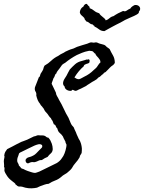

<svg xmlns="http://www.w3.org/2000/svg" viewBox="-30 -956 759 1012"><path d="M193.4 -582Q198.2 -589.8 199.2 -596.2Q200.2 -602.5 205.1 -610.4Q224.6 -621.1 240.2 -636.2Q255.9 -651.4 276.4 -661.1Q290 -670.9 298.3 -674.3Q306.6 -677.7 314.5 -683.6Q323.2 -687.5 331.5 -691.4Q339.8 -695.3 350.6 -698.2Q358.4 -700.2 364.3 -703.6Q370.1 -707 376 -709Q389.6 -713.9 403.3 -717.8Q417 -721.7 429.7 -725.6Q434.6 -727.5 441.4 -730.5Q448.2 -733.4 454.1 -732.4Q464.8 -730.5 467.3 -731.4Q469.7 -732.4 471.7 -732.4Q479.5 -733.4 484.9 -730.5Q490.2 -727.5 497.1 -725.6Q502.9 -723.6 508.3 -722.7Q513.7 -721.7 518.6 -719.7Q523.4 -717.8 526.9 -714.4Q530.3 -710.9 533.2 -708Q537.1 -706.1 540.5 -703.1Q543.9 -700.2 547.9 -697.3Q555.7 -680.7 565.4 -664.1Q575.2 -647.5 575.2 -624Q569.3 -615.2 568.4 -615.2Q567.4 -615.2 566.4 -613.3Q555.7 -606.4 550.8 -601.1Q545.9 -595.7 540 -589.8L526.4 -576.2Q523.4 -574.2 519.5 -572.8Q515.6 -571.3 514.6 -566.4Q506.8 -562.5 502 -556.6Q497.1 -550.8 489.3 -547.9Q480.5 -537.1 467.8 -530.8Q455.1 -524.4 444.3 -516.6Q433.6 -509.8 430.2 -507.8Q426.8 -505.9 423.8 -502.9Q413.1 -498 404.8 -493.2Q396.5 -488.3 385.7 -484.4Q380.9 -482.4 376.5 -479.5Q372.1 -476.6 365.2 -477.5Q360.4 -479.5 355.5 -481.9Q350.6 -484.4 346.7 -477.5Q334 -475.6 322.8 -481.9Q311.5 -488.3 310.5 -500Q298.8 -509.8 303.7 -526.4Q305.7 -534.2 311 -542Q316.4 -549.8 320.3 -556.6Q325.2 -565.4 329.1 -573.7Q333 -582 337.9 -589.8Q351.6 -604.5 365.7 -617.2Q379.9 -629.9 401.4 -634.8Q408.2 -636.7 415 -638.7Q421.9 -640.6 427.7 -642.6Q430.7 -640.6 433.6 -642.6Q436.5 -644.5 439.5 -642.6Q443.4 -639.6 442.4 -635.7Q441.4 -631.8 441.4 -627Q438.5 -623 433.6 -621.6Q428.7 -620.1 424.3 -618.7Q419.9 -617.2 416 -614.7Q412.1 -612.3 411.1 -606.4Q383.8 -583 362.3 -547.9Q365.2 -545.9 370.1 -543Q375 -540 379.9 -539.1Q387.7 -537.1 397.9 -543Q408.2 -548.8 414.1 -551.8Q441.4 -564.5 462.9 -585.9Q468.8 -590.8 475.1 -596.7Q481.4 -602.5 484.4 -608.4Q488.3 -613.3 491.2 -618.2Q494.1 -623 499 -626Q500 -634.8 496.6 -640.1Q493.2 -645.5 488.8 -650.9Q484.4 -656.2 479.5 -661.1Q474.6 -666 472.7 -672.9Q467.8 -674.8 464.4 -679.7Q460.9 -684.6 456.1 -686.5Q454.1 -686.5 447.8 -687.5Q441.4 -688.5 440.4 -688.5Q416 -683.6 402.3 -677.7Q388.7 -671.9 375 -666Q341.8 -648.4 313.5 -625Q310.5 -623 306.6 -621.1Q302.7 -619.1 300.8 -617.2Q295.9 -613.3 292.5 -607.4Q289.1 -601.6 284.2 -595.7Q279.3 -588.9 273.9 -582.5Q268.6 -576.2 266.6 -568.4Q260.7 -565.4 258.8 -557.1Q256.8 -548.8 252 -543.9Q250 -536.1 247.1 -529.8Q244.1 -523.4 242.2 -514.6Q251 -497.1 255.4 -487.3Q259.8 -477.5 264.6 -467.8Q265.6 -457 271 -448.7Q276.4 -440.4 281.2 -429.7Q294.9 -407.2 306.2 -382.3Q317.4 -357.4 331.1 -335Q336.9 -321.3 342.3 -308.1Q347.7 -294.9 358.4 -285.2Q360.4 -278.3 363.8 -272Q367.2 -265.6 370.1 -258.8Q374 -247.1 380.9 -233.4Q383.8 -225.6 387.7 -219.7Q391.6 -213.9 393.6 -208Q397.5 -199.2 399.9 -186Q402.3 -172.9 401.4 -164.1Q401.4 -154.3 400.4 -150.4Q399.4 -146.5 397.5 -144Q395.5 -141.6 393.6 -138.7Q391.6 -135.7 389.6 -127Q380.9 -111.3 369.1 -98.6Q357.4 -85.9 348.6 -69.3Q342.8 -61.5 335.9 -55.7Q329.1 -49.8 322.3 -43.9Q315.4 -39.1 308.1 -35.2Q300.8 -31.2 294.9 -25.4Q278.3 -10.7 260.3 -4.4Q242.2 2 226.6 12.7Q220.7 12.7 214.8 14.2Q209 15.6 203.1 17.6Q198.2 19.5 192.9 21.5Q187.5 23.4 181.6 25.4Q176.8 27.3 173.3 29.3Q169.9 31.2 165 33.2Q151.4 36.1 135.7 36.6Q120.1 37.1 103.5 33.2Q85 26.4 74.7 27.3Q64.5 28.3 56.6 19.5Q51.8 17.6 51.3 14.6Q50.8 11.7 46.9 8.8Q36.1 0 33.2 -2Q30.3 -3.9 27.3 -6.8Q12.7 -18.6 3.9 -34.2Q1 -39.1 -2 -43.9Q-4.9 -48.8 -5.9 -52.7Q-7.8 -58.6 -6.3 -64.9Q-4.9 -71.3 -8.8 -77.1Q-7.8 -84 -8.8 -91.8Q-9.8 -99.6 -9.8 -105.5Q-9.8 -114.3 -7.3 -123Q-4.9 -131.8 -7.8 -136.7Q-5.9 -149.4 -2 -155.8Q2 -162.1 7.8 -169.9Q24.4 -177.7 35.6 -184.1Q46.9 -190.4 58.6 -196.3Q63.5 -198.2 66.9 -200.2Q70.3 -202.1 74.2 -204.1Q83 -209 92.8 -211.9Q102.5 -214.8 113.3 -219.7Q122.1 -224.6 131.3 -228.5Q140.6 -232.4 149.4 -237.3Q155.3 -237.3 160.6 -240.2Q166 -243.2 172.9 -243.2Q174.8 -243.2 177.7 -242.7Q180.7 -242.2 183.6 -242.2Q188.5 -242.2 194.3 -242.2Q200.2 -242.2 205.1 -240.2Q210 -238.3 213.9 -234.4Q217.8 -230.5 224.6 -230.5Q231.4 -223.6 235.8 -215.3Q240.2 -207 243.2 -198.2Q245.1 -193.4 246.6 -184.6Q248 -175.8 248 -169.9Q247.1 -155.3 237.8 -147.5Q228.5 -139.6 220.7 -128.9Q207 -124 190.4 -112.3Q180.7 -113.3 172.9 -108.9Q165 -104.5 154.3 -101.6Q149.4 -100.6 143.6 -101.6Q137.7 -102.5 132.8 -100.6Q127.9 -99.6 123 -96.7Q118.2 -93.8 113.3 -95.7Q108.4 -97.7 106 -103.5Q103.5 -109.4 105.5 -115.2Q111.3 -125 122.6 -127.4Q133.8 -129.9 144.5 -135.7Q154.3 -140.6 161.6 -148.4Q168.9 -156.2 176.8 -164.1Q181.6 -169.9 188.5 -175.8Q195.3 -181.6 191.4 -191.4Q182.6 -198.2 171.4 -195.3Q160.2 -192.4 151.4 -188.5Q133.8 -180.7 116.7 -171.9Q99.6 -163.1 83 -155.3Q75.2 -152.3 71.3 -148.4Q69.3 -145.5 68.4 -140.6Q67.4 -135.7 65.4 -131.8Q58.6 -117.2 61.5 -102.5Q63.5 -97.7 66.4 -93.3Q69.3 -88.9 69.3 -84Q73.2 -80.1 76.2 -76.7Q79.1 -73.2 82 -69.3Q85 -67.4 86.9 -66.9Q88.9 -66.4 92.8 -65.4Q102.5 -59.6 116.2 -54.7Q122.1 -52.7 134.3 -48.8Q146.5 -44.9 151.4 -44.9Q156.2 -43.9 164.1 -46.9Q171.9 -49.8 177.7 -51.8Q200.2 -62.5 223.6 -74.2Q247.1 -85.9 269.5 -96.7Q277.3 -101.6 284.2 -107.9Q291 -114.3 295.9 -122.1Q304.7 -132.8 310.5 -148.4Q316.4 -164.1 319.3 -180.7Q320.3 -184.6 320.3 -188Q320.3 -191.4 320.3 -194.3Q314.5 -205.1 314.9 -207.5Q315.4 -210 313.5 -211.9Q306.6 -223.6 305.2 -228Q303.7 -232.4 301.8 -236.3Q294.9 -247.1 285.2 -254.9Q275.4 -262.7 272.5 -278.3Q266.6 -283.2 264.2 -291Q261.7 -298.8 253.9 -300.8Q252 -305.7 250.5 -309.1Q249 -312.5 247.1 -318.4Q241.2 -325.2 238.3 -333Q232.4 -337.9 228.5 -343.8Q224.6 -349.6 219.7 -356.4Q211.9 -364.3 209 -368.2Q205.1 -373 202.6 -378.9Q200.2 -384.8 195.3 -389.6Q192.4 -394.5 188 -398.4Q183.6 -402.3 181.6 -408.2Q173.8 -417 168.9 -428.2Q164.1 -439.5 161.1 -453.1Q163.1 -464.8 157.2 -473.6Q151.4 -482.4 154.3 -496.1Q159.2 -509.8 165 -523.4Q170.9 -537.1 174.8 -548.8Q179.7 -550.8 180.7 -556.2Q181.6 -561.5 183.6 -566.4ZM442.4 -913.1Q456.1 -908.2 466.3 -899.4Q476.6 -890.6 493.2 -885.7Q496.1 -879.9 501 -875.5Q505.9 -871.1 510.7 -867.2Q515.6 -863.3 520.5 -858.9Q525.4 -854.5 527.3 -848.6Q538.1 -851.6 546.9 -859.9Q555.7 -868.2 568.4 -871.1Q590.8 -886.7 619.1 -898.4Q628.9 -893.6 638.2 -900.4Q647.5 -907.2 657.2 -911.1Q660.2 -917 667 -921.9Q673.8 -926.8 680.7 -929.7Q695.3 -930.7 703.1 -922.9Q710.9 -915 708 -904.3Q706.1 -899.4 703.1 -896Q700.2 -892.6 702.1 -888.7Q697.3 -882.8 690.9 -879.4Q684.6 -876 676.8 -872.1Q666 -867.2 653.3 -861.8Q640.6 -856.4 628.9 -850.6Q621.1 -846.7 614.3 -842.3Q607.4 -837.9 598.6 -834Q590.8 -830.1 582 -825.7Q573.2 -821.3 564.5 -816.4Q553.7 -810.5 543 -804.7Q532.2 -798.8 520.5 -792Q503.9 -792 492.2 -801.3Q480.5 -810.5 467.8 -816.4Q467.8 -821.3 463.9 -821.8Q460 -822.3 460 -826.2Q448.2 -828.1 441.4 -834.5Q434.6 -840.8 423.8 -843.8Q421.9 -848.6 418.5 -851.6Q415 -854.5 415 -860.4Q408.2 -868.2 400.4 -874.5Q392.6 -880.9 390.6 -891.6Q393.6 -913.1 409.2 -920.9Q412.1 -928.7 417.5 -932.6Q422.9 -936.5 427.7 -935.5Q435.5 -924.8 439.5 -922.4Q443.4 -919.9 442.4 -913.1Z"/></svg>

Font: Seaweed Script
Style: Regular
Weight: 400
Designer: Squid
Foundry: Font Diner, Inc DBA Neapolitan
Version: Version 1.000